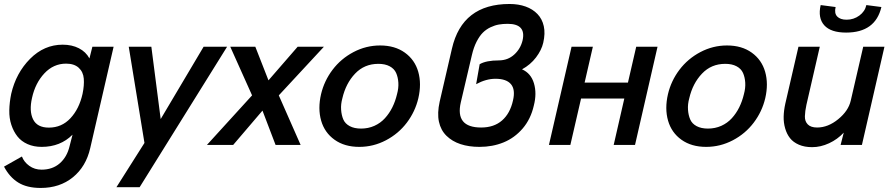

<svg xmlns="http://www.w3.org/2000/svg" viewBox="-22 -720 4434 954"><path d="M180.2 213.9Q111.8 213.9 68.6 187Q25.4 160.2 -2 107.9L86.9 57.6Q97.2 85 123.5 104Q149.9 123 184.6 123Q238.8 123 274.9 91.6Q311 60.1 323.7 6.3L338.4 -50.8Q277.8 9.8 185.1 9.8Q146 9.8 115 -3.9Q84 -17.6 64.7 -42Q45.4 -66.4 34.4 -99.6Q23.4 -132.8 24.2 -171.9Q24.9 -210.9 33.7 -253.9Q57.6 -357.4 127.4 -427.7Q197.3 -498 289.6 -498Q335.4 -498 370.1 -480.2Q404.8 -462.4 422.4 -429.7L437 -487.8H542.5L426.3 16.1Q405.3 107.9 340.1 160.9Q274.9 213.9 180.2 213.9ZM220.7 -85.9Q284.7 -85.9 328.1 -132.6Q371.6 -179.2 388.2 -253.9Q397 -295.9 394.3 -329.3Q391.6 -362.8 369.1 -383.3Q346.7 -403.8 306.6 -403.8Q243.7 -403.8 198.5 -355.5Q153.3 -307.1 137.2 -233.9Q122.1 -168.5 142.3 -127.2Q162.6 -85.9 220.7 -85.9Z M556.6 210 695.8 -9.8 617.7 -487.8H730L776.4 -128.4L989.7 -487.8H1106.4L671.9 210Z M1006.3 0 1230.5 -246.1 1122.1 -487.8H1246.6L1312 -320.8L1457 -487.8H1587.4L1363.3 -246.1L1471.7 0H1347.2L1282.2 -170.4L1136.7 0Z M1763.2 9.8Q1689.9 9.8 1640.4 -25.6Q1590.8 -61 1573.7 -120.6Q1556.6 -180.2 1573.2 -252Q1588.9 -318.4 1630.4 -373.3Q1671.9 -428.2 1734.4 -461.2Q1796.9 -494.1 1866.7 -494.1Q1939.9 -494.1 1989.5 -458.5Q2039.1 -422.9 2056.2 -363.3Q2073.2 -303.7 2056.6 -231.9Q2041 -165.5 1999.5 -110.6Q1958 -55.7 1895.5 -22.9Q1833 9.8 1763.2 9.8ZM1772 -81.1Q1807.6 -81.1 1838.1 -94.7Q1868.7 -108.4 1890.6 -132.6Q1912.6 -156.7 1927.5 -186.8Q1942.4 -216.8 1950.7 -252Q1959 -282.2 1957.3 -309.3Q1955.6 -336.4 1946.3 -357.4Q1937 -378.4 1914.3 -390.6Q1891.6 -402.8 1857.9 -402.8Q1788.6 -402.8 1742.4 -354.2Q1696.3 -305.7 1679.2 -231.9Q1670.9 -202.1 1672.9 -174.8Q1674.8 -147.5 1683.8 -126.5Q1692.9 -105.5 1715.6 -93.3Q1738.3 -81.1 1772 -81.1Z M2360.4 9.8Q2307.6 9.8 2266.1 -3.9Q2224.6 -17.6 2196.3 -45.4Q2168 -73.2 2158.9 -115.5Q2149.9 -157.7 2162.6 -214.8L2223.6 -478.5Q2274.4 -700.2 2509.8 -700.2Q2554.2 -700.2 2589.6 -687.5Q2625 -674.8 2648.4 -650.4Q2671.9 -626 2679.9 -590.1Q2688 -554.2 2677.2 -507.3Q2668.9 -471.2 2641.4 -434.8Q2613.8 -398.4 2571.8 -375.5Q2616.2 -356 2631.1 -305.9Q2646 -255.9 2630.4 -195.3Q2615.2 -128.4 2575 -81.5Q2534.7 -34.7 2480.2 -12.5Q2425.8 9.8 2360.4 9.8ZM2368.7 -86.4Q2432.6 -86.4 2472.7 -121.6Q2512.7 -156.7 2526.9 -220.7Q2539.6 -274.9 2516.8 -301.8Q2494.1 -328.6 2439.9 -328.6Q2393.1 -328.6 2343.8 -301.8L2361.3 -400.9Q2393.6 -419.9 2457.5 -419.9Q2502 -420.4 2533.2 -449Q2564.5 -477.5 2574.7 -520Q2592.8 -601.6 2500.5 -601.6Q2476.6 -601.6 2456.8 -598.1Q2437 -594.7 2415.3 -584.5Q2393.6 -574.2 2377 -557.6Q2360.4 -541 2345.9 -512.7Q2331.5 -484.4 2322.8 -446.8L2267.6 -211.4Q2238.8 -86.4 2368.7 -86.4Z M2705.6 0 2817.9 -487.8H2923.8L2882.8 -309.6H3098.1L3139.2 -487.8H3245.1L3133.3 0H3027.3L3080.1 -230.5H2865.2L2812 0Z M3486.8 9.8Q3413.6 9.8 3364 -25.6Q3314.5 -61 3297.4 -120.6Q3280.3 -180.2 3296.9 -252Q3312.5 -318.4 3354 -373.3Q3395.5 -428.2 3458 -461.2Q3520.5 -494.1 3590.3 -494.1Q3663.6 -494.1 3713.1 -458.5Q3762.7 -422.9 3779.8 -363.3Q3796.9 -303.7 3780.3 -231.9Q3764.6 -165.5 3723.1 -110.6Q3681.6 -55.7 3619.1 -22.9Q3556.6 9.8 3486.8 9.8ZM3495.6 -81.1Q3531.2 -81.1 3561.8 -94.7Q3592.3 -108.4 3614.3 -132.6Q3636.2 -156.7 3651.1 -186.8Q3666 -216.8 3674.3 -252Q3682.6 -282.2 3680.9 -309.3Q3679.2 -336.4 3669.9 -357.4Q3660.6 -378.4 3637.9 -390.6Q3615.2 -402.8 3581.5 -402.8Q3512.2 -402.8 3466.1 -354.2Q3419.9 -305.7 3402.8 -231.9Q3394.5 -202.1 3396.5 -174.8Q3398.4 -147.5 3407.5 -126.5Q3416.5 -105.5 3439.2 -93.3Q3461.9 -81.1 3495.6 -81.1Z M4182.1 -558.1Q4106.4 -558.1 4073.7 -594.2Q4041 -630.4 4055.7 -694.8L4129.9 -685.1Q4122.6 -653.8 4137.9 -637.9Q4153.3 -622.1 4184.6 -622.1Q4219.7 -622.1 4247.8 -642.6Q4275.9 -663.1 4282.7 -694.8L4357.4 -685.1Q4327.6 -558.1 4182.1 -558.1ZM4013.2 11.2Q3975.6 11.2 3947.5 -1Q3919.4 -13.2 3903.3 -33.7Q3887.2 -54.2 3879.2 -82.3Q3871.1 -110.4 3871.8 -140.9Q3872.6 -171.4 3879.9 -204.6L3945.3 -487.8H4051.3L3984.9 -199.2Q3978 -167.5 3977.3 -142.3Q3976.6 -117.2 3991.7 -101.8Q4006.8 -86.4 4038.1 -86.4Q4092.3 -86.4 4142.8 -127.7Q4193.4 -168.9 4205.1 -219.7L4267.1 -487.8H4372.6L4260.7 0H4154.8L4170.4 -61Q4139.6 -27.8 4097.7 -8.3Q4055.7 11.2 4013.2 11.2Z"/></svg>

Font: HK Grotesk SemiBold Italic
Style: Regular
Weight: 600
Italic angle: -13°
Designer: Alfredo Marco Pradil and Stefan Peev
Foundry: Hanken Design Co.
Version: Version 1.000;PS 001.000;hotconv 1.0.88;makeotf.lib2.5.64775